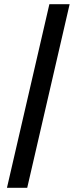

<svg xmlns="http://www.w3.org/2000/svg" viewBox="-20 -730 379 910"><path d="M13 160 214 -710H310L109 160Z"/></svg>

Font: Font
Style: ¶
Weight: 700
Designer: Paul D. Hunt
Foundry: Adobe Systems Incorporated
Version: Version 3.000